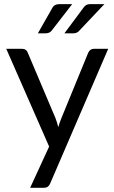

<svg xmlns="http://www.w3.org/2000/svg" viewBox="-20 -744 556 936"><path d="M193 171.5H127L219.5 -29.5L10.5 -506H87.5Q108.5 -506 115 -488L250.5 -168Q259 -146 264 -124Q270.5 -147 279.5 -168.5L410.5 -488Q420 -506 437 -506H507.5L225 149.5Q221 160 213.5 165.8Q206 171.5 193 171.5ZM337 -581.5H294L384 -702.5Q391 -713.5 399.2 -718.8Q407.5 -724 423.5 -724H489L367.5 -595.5Q356.5 -581.5 337 -581.5ZM201.5 -581.5H164.5L233.5 -702.5Q239 -714 248 -719Q257 -724 273 -724H332L232.5 -595.5Q222.5 -581.5 201.5 -581.5Z"/></svg>

Font: Verano Sans
Style: Regular
Weight: 400
Designer: Lukasz Dziedzic with Adam Twardoch and Botio Nikoltchev
Foundry: tyPoland Lukasz Dziedzic
Version: Version 3.001;December 28, 2019;FontCreator 12.0.0.2547 64-b